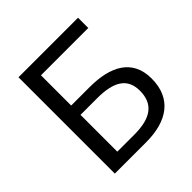

<svg xmlns="http://www.w3.org/2000/svg" viewBox="-193 -883 1033 1033"><g transform="rotate(-45 324.0 -366.5)"><path d="M100 0H338C499 0 602 -70 602 -222C602 -369 490 -425 334 -425H193V-655H553V-733H100ZM193 -74V-354H320C445 -354 511 -315 511 -220C511 -119 448 -74 323 -74Z"/></g></svg>

Font: Noto Sans CJK KR Regular
Style: Regular
Weight: 400
Designer: Ryoko NISHIZUKA (kana & ideographs); Paul D. Hunt (Latin, Greek & Cyrillic); Wenlong ZHANG (bopomofo); Sandoll Communica
Foundry: Adobe Systems Incorporated
Version: Version 1.004;PS 1.004;hotconv 1.0.82;makeotf.lib2.5.63406